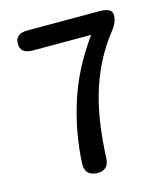

<svg xmlns="http://www.w3.org/2000/svg" viewBox="-110 -823 790 908"><g transform="rotate(-15 285.0 -368.5)"><path d="M252 0Q193 -3 196 -63Q203 -207 246 -346Q291 -494 392 -635Q395 -639 390 -639H109Q49 -639 49 -688Q49 -737 109 -737H463Q523 -737 523 -702Q523 -666 496 -633Q401 -514 357 -360Q321 -236 313 -58Q311 2 252 0Z"/></g></svg>

Font: Resource Han Rounded CN Medium
Style: Regular
Weight: 500
Designer: Cyano Hao (round all glyphs); Ryoko NISHIZUKA 西塚涼子 (kana, bopomofo & ideographs); Paul D. Hunt (Latin, Greek & Cyrillic)
Foundry: Cyano Hao
Version: 0.990